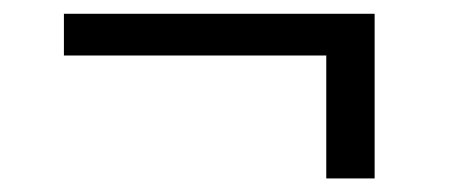

<svg xmlns="http://www.w3.org/2000/svg" viewBox="-20 -324 683 283"><path d="M460.9 -61V-242.2H74.2V-303.7H532.2V-61Z"/></svg>

Font: Gelasio
Style: Italic
Weight: 400
Italic angle: -8.5°
Designer: Eben Sorkin
Foundry: Eben Sorkin
Version: Version 1.008